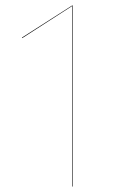

<svg xmlns="http://www.w3.org/2000/svg" viewBox="-20 -680 425 700"><path d="M245 0H243V-658L61 -541L60 -543L243 -660H245Z"/></svg>

Font: FiraGO Two
Style: Regular
Weight: 100
Designer: bBox Type
Foundry: bBox Type GmbH
Version: Version 1.001